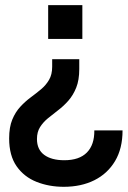

<svg xmlns="http://www.w3.org/2000/svg" viewBox="-20 -513 497 747"><path d="M288.4 -282.8V-244.4Q288.4 -201.4 276.5 -171.9Q264.6 -142.4 246 -121.3Q227.4 -100.2 206.1 -84.1Q184.8 -68 166.2 -52.6Q147.6 -37.2 135.7 -18.3Q123.8 0.6 123.8 27.8Q123.8 68.8 152.1 89.6Q180.4 110.4 230.2 110.4Q288.4 110.4 318 80.4Q347.6 50.4 347 -5.6H456.8Q456.8 64.8 427.6 113.7Q398.4 162.6 347.1 188.2Q295.8 213.8 228 213.8Q170.8 213.8 122.3 194.6Q73.8 175.4 44.7 133.9Q15.6 92.4 15.6 25.6Q15.6 -18.4 27.8 -47.8Q40 -77.2 59.1 -97.8Q78.2 -118.4 99.3 -134Q120.4 -149.6 139.5 -165.5Q158.6 -181.4 170.8 -202.2Q183 -223 183 -253.4V-282.8ZM300.4 -493V-361.4H167.4V-493Z"/></svg>

Font: Hanken Grotesk
Style: Regular
Weight: 400
Designer: Alfredo Marco Pradil
Foundry: Hanken Design Co.
Version: Version 3.013